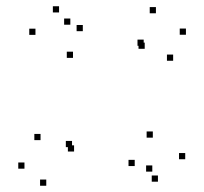

<svg xmlns="http://www.w3.org/2000/svg" viewBox="-20 -580 660 620"><path d="M471.8 -25.8V-45.8H451.8V-25.8ZM415 -43.8V-63.8H395V-43.8ZM490 6.7V-13.3H470V6.7ZM578.1 -65.8V-85.8H558.1V-65.8ZM473.5 -135.5V-155.5H453.5V-135.5ZM219.2 -90.7V-110.7H199.2V-90.7ZM212.6 -104.9V-124.9H192.6V-104.9ZM539.1 -383.8V-403.8H519.1V-383.8ZM580.4 -467.8V-487.8H560.4V-467.8ZM483.5 -537.1V-557.1H463.5V-537.1ZM207.1 -500.2V-520.2H187.1V-500.2ZM247.4 -479.3V-499.3H227.4V-479.3ZM170.7 -539.8V-559.8H150.7V-539.8ZM94.5 -467.4V-487.4H74.5V-467.4ZM215.7 -393.1V-413.1H195.7V-393.1ZM444 -432.1V-452.1H424V-432.1ZM447.3 -422.4V-442.4H427.3V-422.4ZM110.9 -127.5V-147.5H90.9V-127.5ZM59 -35.3V-55.3H39V-35.3ZM129.4 19.8V-0.2H109.4V19.8Z"/></svg>

Font: Monaspace Radon Dots Var
Style: Regular
Weight: 400
Designer: Riley Cran and the Lettermatic Team
Version: Version 1.100 (Monaspace Radon Dots)